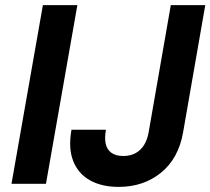

<svg xmlns="http://www.w3.org/2000/svg" viewBox="-20 -720 824 752"><path d="M25 0 148 -700H283L160 0ZM445 12Q378 12 332 -14Q286 -40 266.5 -90Q247 -140 260 -212H395Q389 -180 394 -157Q399 -134 416.5 -121.5Q434 -109 463 -109Q491 -109 511.5 -120.5Q532 -132 544.5 -152.5Q557 -173 562 -201L649 -700H784L697 -201Q679 -99 610.5 -43.5Q542 12 445 12Z"/></svg>

Font: DM Sans
Style: Bold Italic
Weight: 700
Italic angle: -10°
Designer: Colophon Foundry, Jonny Pinhorn
Foundry: Colophon Foundry
Version: Version 4.004;gftools[0.9.30]